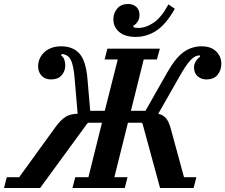

<svg xmlns="http://www.w3.org/2000/svg" viewBox="-67 -942 1129 962"><path d="M-33 -54H29L210 -304Q239 -344 264 -358Q289 -372 322 -372L308 -537Q305 -577 300 -602.5Q295 -628 287 -643Q279 -658 268 -664Q257 -670 243 -672L239 -664Q251 -656 255.5 -642.5Q260 -629 260 -613Q260 -586 242 -565Q224 -544 188 -544Q159 -544 141.5 -562.5Q124 -581 124 -610Q124 -629 131.5 -647Q139 -665 153.5 -679Q168 -693 189.5 -701.5Q211 -710 239 -710Q300 -710 332.5 -672Q365 -634 372 -538L385 -387H458L523 -644H457L471 -698H734L719 -644H653L589 -387H662L771 -579Q813 -653 853.5 -681.5Q894 -710 943 -710Q990 -710 1016 -684.5Q1042 -659 1042 -622Q1042 -590 1023 -567Q1004 -544 967 -544Q941 -544 923 -560Q905 -576 905 -605Q905 -619 913.5 -634Q922 -649 936 -658L933 -665Q922 -664 912 -659.5Q902 -655 890 -643Q878 -631 864 -610.5Q850 -590 832 -558L726 -372Q749 -367 764 -350.5Q779 -334 789 -296L855 -54H917L903 0H735L647 -323L642 -327H574L506 -54H572L558 0H296L310 -54H376L444 -327H376L370 -323L134 0H-47ZM613 -757Q559 -757 530 -782Q501 -807 501 -845Q501 -877 520.5 -899.5Q540 -922 574 -922Q601 -922 616.5 -907Q632 -892 632 -867Q632 -848 622.5 -833.5Q613 -819 601 -813V-807Q608 -802 626 -802Q664 -802 703 -828.5Q742 -855 777 -920L809 -898Q764 -819 716 -788Q668 -757 613 -757Z"/></svg>

Font: IBM Plex Serif SemiBold
Style: Italic
Weight: 600
Italic angle: -14°
Designer: Mike Abbink, Paul van der Laan, Pieter van Rosmalen
Foundry: Bold Monday
Version: Version 2.5